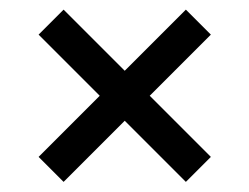

<svg xmlns="http://www.w3.org/2000/svg" viewBox="-20 -537 508 391"><path d="M234 -291.1 358.5 -166.6 409.4 -217.5 284.9 -342 409.4 -466.5 358.5 -517.4 234 -392.9 109.5 -517.4 58.6 -466.5 183.1 -342 58.6 -217.5 109.5 -166.6Z"/></svg>

Font: Resamitz
Style: Bold
Weight: 700
Designer: gluk
Foundry: gluk
Version: Version 0.047